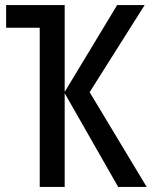

<svg xmlns="http://www.w3.org/2000/svg" viewBox="-20 -734 603 754"><path d="M136 0H234V-368L444 0H556L332 -372L548 -714H440L234 -373V-714H4V-625H136Z"/></svg>

Font: Noto Sans Mono SemiCondensed Medium
Style: Regular
Weight: 500
Width: 4
Designer: Monotype Design Team
Foundry: Monotype Imaging Inc.
Version: Version 2.014